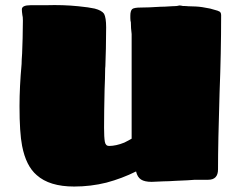

<svg xmlns="http://www.w3.org/2000/svg" viewBox="-20 -694 925 738"><path d="M121 -21Q80 -56 65 -133Q55 -184 55 -286Q55 -360 63 -448Q63 -462 65 -488Q66 -509 67 -547.5Q68 -586 68 -615Q68 -630 66 -636Q64 -650 64 -658Q64 -674 98 -674H158Q222 -676 281 -670Q322 -666 344 -661Q371 -654 380 -641Q388 -626 388 -589Q388 -544 387 -506.5Q386 -469 385 -440Q384 -433 384 -418Q384 -398 382 -350Q380 -262 380 -203Q380 -166 383 -149Q386 -133 399 -133Q426 -133 458 -146Q478 -156 486 -161V-563Q483 -586 483 -608Q481 -614 481 -625V-634Q481 -652 488 -659Q495 -665 521 -665Q550 -665 596 -668Q612 -668 640 -670Q660 -670 669 -673Q675 -673 683 -671Q695 -671 703 -670L733 -669Q755 -668 788 -661L816 -653Q825 -650 827.5 -646Q830 -642 830 -636Q830 -488 824 -339Q818 -143 818 -43Q818 -3 780 -3H729Q709 -1 656 1Q626 3 609 3L563 5Q536 5 522 -4Q508 -13 503 -35Q449 -8 389 8Q329 23 265 23Q170 23 121 -21Z"/></svg>

Font: Sigmar One
Style: Regular
Weight: 400
Designer: Vernon Adams
Foundry: Vernon Adams
Version: Version 2.000